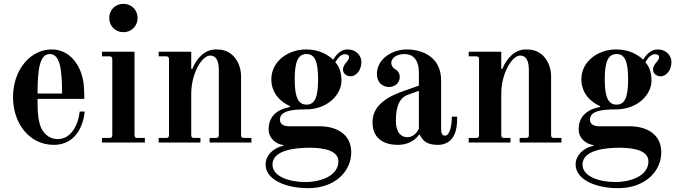

<svg xmlns="http://www.w3.org/2000/svg" viewBox="-20 -744 3536 1002"><path d="M48 -237C48 -100 133 12 261 12C375 12 415 -88 422 -162H396C389 -94 352 -18 281 -18C236 -18 199 -50 187 -99C176 -138 176 -177 176 -228H420C420 -240 420 -296 413 -328C394 -422 332 -486 250 -486C139 -486 48 -381 48 -237ZM176 -256C176 -386 188 -462 240 -462C292 -462 304 -386 304 -256Z M550 -650C550 -608 582 -576 624 -576C666 -576 698 -608 698 -650C698 -692 666 -724 624 -724C582 -724 550 -692 550 -650ZM512 0H736V-24H698C686 -24 682 -28 682 -40V-474H512V-450H550C562 -450 566 -446 566 -434V-40C566 -28 562 -24 550 -24H512Z M808 0H1026V-24H994C982 -24 978 -28 978 -40V-254C978 -363 1035 -454 1076 -454C1113 -454 1122 -418 1122 -377V-40C1122 -28 1118 -24 1106 -24H1074V0H1292V-24H1254C1242 -24 1238 -28 1238 -40V-348C1238 -392 1218 -439 1184 -464C1163 -479 1141 -486 1107 -486C1049 -486 1008 -442 983 -384L978 -385V-474H808V-450H846C858 -450 862 -446 862 -434V-40C862 -28 858 -24 846 -24H808Z M1366 114C1366 194 1471 238 1588 238C1730 238 1813 149 1813 51C1813 -45 1735 -85 1648 -85H1490C1462 -85 1441 -94 1441 -120C1441 -168 1512 -173 1576 -173C1692 -173 1762 -253 1762 -322C1762 -356 1755 -392 1730 -419C1748 -451 1765 -461 1781 -461C1797 -461 1802 -453 1802 -445C1802 -437 1793 -424 1786 -417C1778 -407 1770 -395 1770 -381C1770 -358 1791 -346 1810 -346C1841 -346 1866 -380 1866 -420C1866 -454 1839 -486 1794 -486C1764 -486 1739 -466 1720 -434H1717C1693 -456 1649 -486 1578 -486C1483 -486 1396 -424 1396 -330C1396 -252 1452 -208 1494 -190V-186C1422 -172 1382 -134 1382 -69C1382 -20 1424 10 1460 13V16C1400 30 1366 71 1366 114ZM1518 -330C1518 -421 1535 -462 1580 -462C1624 -462 1640 -421 1640 -330C1640 -239 1624 -198 1580 -198C1535 -198 1518 -239 1518 -330ZM1402 115C1402 38 1523 27 1597 27C1673 27 1746 43 1746 98C1746 173 1655 206 1573 206C1492 206 1402 178 1402 115Z M2046 -115C2046 -189 2065 -234 2110 -250L2166 -270V-72C2152 -44 2131 -28 2105 -28C2083 -28 2046 -41 2046 -115ZM1924 -106C1924 -13 1994 12 2056 12C2110 12 2146 -12 2168 -42H2170C2188 -6 2210 12 2267 12C2303 12 2330 -6 2344 -28C2363 -57 2366 -99 2366 -135H2338C2338 -90 2328 -36 2302 -36C2289 -36 2282 -47 2282 -72V-325C2282 -447 2184 -486 2102 -486C2031 -486 1947 -439 1947 -358C1947 -311 1979 -290 2010 -290C2035 -290 2066 -306 2066 -341C2066 -364 2056 -375 2038 -386C2025 -395 2022 -409 2022 -415C2022 -446 2057 -462 2091 -462C2130 -462 2166 -438 2166 -365V-297L2092 -271C2020 -246 1924 -204 1924 -106Z M2426 0H2644V-24H2612C2600 -24 2596 -28 2596 -40V-254C2596 -363 2653 -454 2694 -454C2731 -454 2740 -418 2740 -377V-40C2740 -28 2736 -24 2724 -24H2692V0H2910V-24H2872C2860 -24 2856 -28 2856 -40V-348C2856 -392 2836 -439 2802 -464C2781 -479 2759 -486 2725 -486C2667 -486 2626 -442 2601 -384L2596 -385V-474H2426V-450H2464C2476 -450 2480 -446 2480 -434V-40C2480 -28 2476 -24 2464 -24H2426Z M2984 114C2984 194 3089 238 3206 238C3348 238 3431 149 3431 51C3431 -45 3353 -85 3266 -85H3108C3080 -85 3059 -94 3059 -120C3059 -168 3130 -173 3194 -173C3310 -173 3380 -253 3380 -322C3380 -356 3373 -392 3348 -419C3366 -451 3383 -461 3399 -461C3415 -461 3420 -453 3420 -445C3420 -437 3411 -424 3404 -417C3396 -407 3388 -395 3388 -381C3388 -358 3409 -346 3428 -346C3459 -346 3484 -380 3484 -420C3484 -454 3457 -486 3412 -486C3382 -486 3357 -466 3338 -434H3335C3311 -456 3267 -486 3196 -486C3101 -486 3014 -424 3014 -330C3014 -252 3070 -208 3112 -190V-186C3040 -172 3000 -134 3000 -69C3000 -20 3042 10 3078 13V16C3018 30 2984 71 2984 114ZM3136 -330C3136 -421 3153 -462 3198 -462C3242 -462 3258 -421 3258 -330C3258 -239 3242 -198 3198 -198C3153 -198 3136 -239 3136 -330ZM3020 115C3020 38 3141 27 3215 27C3291 27 3364 43 3364 98C3364 173 3273 206 3191 206C3110 206 3020 178 3020 115Z"/></svg>

Font: Old Standard
Style: Bold
Weight: 700
Designer: Alexey Kryukov <alexios@thessalonica.org.ru>
Version: Version 2.0.2